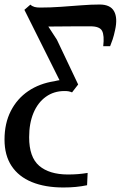

<svg xmlns="http://www.w3.org/2000/svg" viewBox="-55 -583 535 850"><path d="M225.5 247Q144.5 247 86 223Q27.5 199 -3.8 151.8Q-35 104.5 -35 35Q-35 -37 -7.2 -91.5Q20.5 -146 70.2 -179.8Q120 -213.5 186 -223.5Q194 -225.5 199 -226.5Q204 -227.5 208.5 -228L53 -539.5L79.5 -562.5Q87.5 -555 98 -552.2Q108.5 -549.5 122 -549.5Q167.5 -549.5 214 -552.8Q260.5 -556 304.5 -559.5Q348.5 -563 386 -563Q433.5 -563 450 -533.2Q466.5 -503.5 454.5 -450Q449.5 -426 443.8 -409Q438 -392 432.5 -378.5H402Q407.5 -426 397 -446.2Q386.5 -466.5 345.5 -466.5Q318 -466.5 286.8 -466.5Q255.5 -466.5 223.2 -466Q191 -465.5 159 -465.5L197 -407L291 -209L264 -174Q255.5 -177.5 248 -178.8Q240.5 -180 230.5 -180Q183.5 -180 148 -154.5Q112.5 -129 93.2 -83Q74 -37 74 24.5Q74 113 118.5 151Q163 189 244.5 189.5Q269 189.5 290.5 187.8Q312 186 333 182.5L330.5 237Q306.5 242 281 244.5Q255.5 247 225.5 247Z"/></svg>

Font: Merriweather 28pt Medium
Style: Italic
Weight: 500
Italic angle: -7.8°
Version: Version 2.101